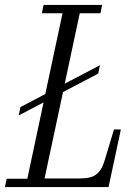

<svg xmlns="http://www.w3.org/2000/svg" viewBox="-36 -760 556 780"><path d="M-16 0 -9 -34H75L141 -344L40 -291L47 -325L148 -378L218 -706H134L141 -740H379L372 -706H288L227 -420L370 -495L363 -461L220 -386L145 -35H287Q311 -35 330 -39.5Q349 -44 364 -59.5Q379 -75 389 -108L427 -234H455L405 0Z"/></svg>

Font: Xanh Mono
Style: Italic
Weight: 400
Italic angle: -12°
Monospace: yes
Designer: Lam Bao, Duy Dao
Foundry: Yellow Type Foundry
Version: Version 3.101; ttfautohint (v1.8.3)